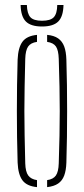

<svg xmlns="http://www.w3.org/2000/svg" viewBox="-20 -744 336 768"><path d="M50.5 -93.5Q49 -144 48.2 -195.8Q47.5 -247.5 47.5 -299.5Q47.5 -351.5 48.2 -403.2Q49 -455 50.5 -505.5Q52.5 -553.5 69.8 -577Q87 -600.5 128 -604.5V-576.5Q103 -573 92.5 -557.8Q82 -542.5 81 -508.5Q79.5 -447.5 78.5 -397.2Q77.5 -347 77.5 -299.8Q77.5 -252.5 78.5 -202Q79.5 -151.5 81 -90.5Q82 -57 93 -42Q104 -27 128 -23.5V4.5Q87 0.5 69.8 -22.8Q52.5 -46 50.5 -93.5ZM168.5 4.5V-23.5Q193 -27 203.5 -42Q214 -57 215 -90.5Q217 -151.5 218 -202Q219 -252.5 219 -299.8Q219 -347 218 -397.2Q217 -447.5 215 -508.5Q214 -543 203.8 -558Q193.5 -573 168.5 -576.5V-604.5Q196 -602 212.5 -590.5Q229 -579 236.8 -558.2Q244.5 -537.5 245.5 -505.5Q247 -455 247.8 -403.2Q248.5 -351.5 248.5 -299.8Q248.5 -248 247.8 -196.2Q247 -144.5 245.5 -93.5Q244.5 -62.5 236.8 -41.8Q229 -21 212.5 -9.8Q196 1.5 168.5 4.5ZM148 -638Q103.5 -638 83.5 -658Q63.5 -678 62.5 -724H87.5Q88.5 -689.5 101.5 -675.2Q114.5 -661 148 -661Q182 -661 195.2 -675.2Q208.5 -689.5 209 -724H234Q233 -678 213 -658Q193 -638 148 -638Z"/></svg>

Font: Big Shoulders Stencil Display ExtraLight
Style: Regular
Weight: 250
Designer: Patric King
Foundry: XO Type Co
Version: Version 2.001